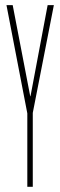

<svg xmlns="http://www.w3.org/2000/svg" viewBox="-20 -718 232 738"><path d="M85 0V-282.2L4.9 -698.2H28.8L96.2 -348.1H97.2L163.1 -698.2H187L106 -284.2V0Z"/></svg>

Font: Anuphan Light
Style: Regular
Weight: 300
Designer: Mike Abbink, Paul van der Laan, Pieter van Rosmalen, Mint Tantisuwanna
Foundry: Bold Monday; Cadson Demak
Version: Version 3.002;hotconv 1.0.109;makeotfexe 2.5.65596